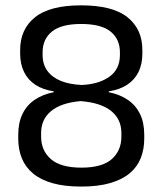

<svg xmlns="http://www.w3.org/2000/svg" viewBox="-20 -671 595 704"><path d="M277.3 13.1Q216.5 13.1 172.8 0.7Q129.2 -11.7 101.2 -34.9Q73.3 -58.2 60.1 -90.5Q46.9 -122.9 46.9 -162.8V-176.5Q46.9 -221.4 62.6 -253.5Q78.2 -285.5 107.5 -305.3Q136.8 -325.1 177 -332.9V-336.1Q137.6 -342 110.1 -359.9Q82.6 -377.8 68.3 -406.8Q53.9 -435.9 53.9 -474.6V-487.8Q53.9 -564.1 108.4 -607.7Q162.8 -651.4 277.3 -651.4Q393 -651.4 447.5 -607.7Q502 -564.1 502 -487.8V-474.6Q502 -435.9 487.7 -406.8Q473.3 -377.8 445.8 -359.9Q418.3 -342 378.8 -336.1V-332.9Q419.5 -324.7 448.6 -304.9Q477.7 -285.1 493.3 -253.3Q508.9 -221.4 508.9 -176.5V-162.8Q508.9 -123.7 496.1 -91.3Q483.3 -59 455.6 -35.7Q427.8 -12.5 383.8 0.3Q339.8 13.1 277.3 13.1ZM278.5 -56.3Q354.5 -56.3 389.8 -87.6Q425.1 -118.9 425.1 -170.3V-183.3Q425.1 -233.8 387.6 -264.1Q350 -294.4 275.7 -300.3Q203.8 -294 167.3 -263.7Q130.7 -233.4 130.7 -183.3V-170.3Q130.7 -118.9 166.6 -87.6Q202.5 -56.3 278.5 -56.3ZM279.7 -359.4Q342.6 -362.2 381.2 -389.8Q419.7 -417.3 419.7 -469.8V-479.3Q419.7 -527.4 385.4 -555.3Q351.1 -583.1 277.3 -583.1Q204.8 -583.1 170.5 -555.3Q136.2 -527.4 136.2 -479.3V-469.8Q136.2 -435 153.8 -411Q171.5 -387 203.5 -374.2Q235.5 -361.4 279.7 -359.4Z"/></svg>

Font: Anek Tamil Medium
Style: Regular
Weight: 500
Designer: Aadarsh Rajan (Tamil), Yesha Goshar (Latin)
Foundry: Ek Type
Version: Version 1.003